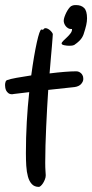

<svg xmlns="http://www.w3.org/2000/svg" viewBox="-38 -709 363 756"><path d="M169.9 -574.2Q169.9 -571.3 168.9 -558.8Q168 -546.4 166.3 -525.9Q164.6 -505.4 162.1 -478.3Q159.7 -451.2 157.2 -419.9Q188 -423.8 215.6 -426Q243.2 -428.2 262.2 -428.2Q268.6 -428.2 273.4 -425.8Q278.3 -423.3 281.5 -420.2Q284.7 -417 286.6 -413.3Q288.6 -409.7 289.1 -407.2Q289.1 -404.8 289.6 -402.6Q290 -400.4 290 -397.9Q290 -388.2 281.5 -378.4Q272.9 -368.7 255.9 -366.2L151.9 -355Q149.4 -319.8 147.5 -282.7Q145.5 -245.6 143.8 -208.7Q142.1 -171.9 141.1 -136.2Q140.1 -100.6 140.1 -68.8Q140.1 -48.3 141.1 -35.6Q142.1 -22.9 142.1 -19Q142.1 -10.7 138.9 -2.7Q135.7 5.4 131.6 12Q127.4 18.6 122.8 22.7Q118.2 26.9 115.2 26.9Q97.7 26.9 87.4 15.9Q77.1 4.9 72 -13.7Q66.9 -32.2 65.4 -56.2Q64 -80.1 64 -106Q64 -167 67.4 -228.3Q70.8 -289.6 77.1 -346.2L16.1 -338.9Q14.6 -338.9 13.2 -338.4Q11.7 -337.9 9.8 -337.9Q0.5 -337.9 -5.1 -342.3Q-10.7 -346.7 -13.7 -352.5Q-16.6 -358.4 -17.3 -364.5Q-18.1 -370.6 -18.1 -374Q-18.1 -380.9 -16.1 -386.7Q-14.2 -392.6 -8.8 -394Q1.5 -397.9 27.1 -402.6Q52.7 -407.2 85 -412.1Q90.3 -451.7 95.9 -484.6Q101.6 -517.6 106.9 -541.7Q112.3 -565.9 116.9 -579.3Q121.6 -592.8 125 -592.8Q126 -592.8 127.4 -592.3Q128.9 -591.8 129.9 -591.8Q132.8 -591.8 134.5 -595Q136.2 -598.1 141.1 -598.1Q145.5 -598.1 150.6 -595.5Q155.8 -592.8 159.9 -588.9Q164.1 -585 167 -580.8Q169.9 -576.7 169.9 -574.2ZM304.7 -636.7Q304.7 -624.5 301.5 -610.1Q298.3 -595.7 291 -573.7Q286.1 -560.1 276.1 -549.8Q266.1 -539.6 253.9 -531.7Q251 -530.3 246.1 -529.5Q241.2 -528.8 235.8 -528.8Q224.6 -528.8 214.6 -531Q204.6 -533.2 204.6 -537.6Q204.6 -542 211.2 -548.3Q217.8 -554.7 225.8 -562.3Q233.9 -569.8 240 -578.1Q246.1 -586.4 245.6 -594.7Q236.8 -594.2 230.7 -597.7Q224.6 -601.1 220.7 -606.2Q216.8 -611.3 214.8 -616.9Q212.9 -622.6 212.9 -627Q212.9 -633.3 215.8 -642.1Q218.8 -650.9 222.9 -659.2Q227.1 -667.5 232.2 -674.6Q237.3 -681.6 241.7 -684.6Q249.5 -688.5 253.7 -688.7Q257.8 -689 261.7 -689Q281.7 -689 293.2 -677.7Q304.7 -666.5 304.7 -636.7Z"/></svg>

Font: Oregano
Style: Regular
Weight: 400
Version: Version 1.000